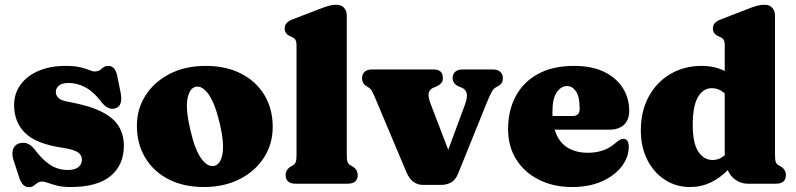

<svg xmlns="http://www.w3.org/2000/svg" viewBox="-20 -775 3360 810"><path d="M270 -425Q241.5 -425 228.5 -413.8Q215.5 -402.5 215.5 -387.5Q215.5 -373.5 226.2 -362Q237 -350.5 271 -345Q361 -328.5 411.2 -302.2Q461.5 -276 482 -240.5Q502.5 -205 502.5 -160Q502.5 -79 446.5 -32.5Q390.5 14 278 14Q244 14 221.2 8.2Q198.5 2.5 183.5 -3.2Q168.5 -9 157.5 -9Q145.5 -9 137.8 -3.2Q130 2.5 122.2 8.5Q114.5 14.5 102.5 14.5Q88.5 14.5 78.8 5.5Q69 -3.5 61.5 -25L39.5 -92Q28.5 -122 34 -142Q39.5 -162 57.5 -169Q97 -183 127 -143.5Q156 -104 189.5 -81Q223 -58 266.5 -58Q296 -58 310.8 -70Q325.5 -82 325.5 -101.5Q325.5 -120 309.8 -131.8Q294 -143.5 244.5 -151.5Q132 -168 85.8 -214.2Q39.5 -260.5 39.5 -331Q39.5 -381 67.2 -418.5Q95 -456 143.8 -476.5Q192.5 -497 255.5 -497Q295 -497 318.8 -491.2Q342.5 -485.5 356.2 -479.5Q370 -473.5 379 -473.5Q397 -473.5 409 -485.2Q421 -497 438 -497Q450 -497 459.5 -488Q469 -479 474 -457.5L488.5 -386Q494 -360 489.5 -342Q485 -324 467 -318Q435.5 -307.5 405 -348Q375 -388 340.2 -406.5Q305.5 -425 270 -425Z M848 -497Q933.5 -497 997 -464.5Q1060.5 -432 1095.5 -374Q1130.5 -316 1130.5 -239.5Q1130.5 -168 1093.8 -110.5Q1057 -53 991.5 -19.5Q926 14 840 14Q755 14 691.5 -18.5Q628 -51 592.8 -109.5Q557.5 -168 557.5 -245Q557.5 -315.5 594.2 -372.8Q631 -430 696.2 -463.5Q761.5 -497 848 -497ZM885 -75.5Q911 -82 918.8 -127Q926.5 -172 906.5 -257Q886 -341.5 859 -378.5Q832 -415.5 804.5 -408.5Q779 -402 770.8 -358Q762.5 -314 783 -227Q802.5 -142 829.8 -105.2Q857 -68.5 885 -75.5Z M1443 -710V-123.5Q1443 -100.5 1446.2 -91.8Q1449.5 -83 1457 -78.5L1466 -73.5Q1489 -60 1489 -36.5Q1489 0 1446.5 0H1227.5Q1185 0 1185 -36.5Q1185 -60 1208.5 -73.5L1217.5 -78.5Q1224.5 -83 1227.8 -91.8Q1231 -100.5 1231 -123.5V-580.5Q1231 -600 1226.2 -607.2Q1221.5 -614.5 1212.5 -618.5L1203.5 -622.5Q1181 -632.5 1181 -654.5Q1181 -668.5 1189 -677.5Q1197 -686.5 1216.5 -694L1325 -736Q1351.5 -746 1367.2 -750.5Q1383 -755 1398.5 -755Q1420 -755 1431.5 -742.2Q1443 -729.5 1443 -710Z M1842 5H1764.5Q1717 5 1694.5 -49L1560.5 -367Q1554.5 -381.5 1549 -391Q1543.5 -400.5 1538 -404L1529.5 -409Q1507 -422 1507.5 -445.5Q1507.5 -462.5 1518.5 -472.2Q1529.5 -482 1549 -482H1809.5Q1848.5 -482 1848.5 -445.5Q1848.5 -432 1841 -423.8Q1833.5 -415.5 1820 -409.5L1808.5 -405Q1793 -398.5 1788.8 -383.5Q1784.5 -368.5 1797 -336L1871 -143L1941 -332Q1953 -364.5 1948.8 -381.2Q1944.5 -398 1928.5 -405L1917 -409.5Q1889.5 -421.5 1889.5 -445.5Q1889.5 -462.5 1900.5 -472.2Q1911.5 -482 1931 -482H2059.5Q2079 -482 2090.2 -472.2Q2101.5 -462.5 2101.5 -445.5Q2101.5 -434 2096.5 -425.5Q2091.5 -417 2078 -409.5L2069.5 -405Q2062 -401 2053.8 -386.2Q2045.5 -371.5 2031.5 -336.5L1913 -43.5Q1901.5 -15 1882.5 -5Q1863.5 5 1842 5Z M2634.5 -307.5Q2634.5 -269.5 2612.5 -248.8Q2590.5 -228 2551 -228H2320Q2335 -178 2371.2 -154.2Q2407.5 -130.5 2460 -130.5Q2491.5 -130.5 2520 -139.2Q2548.5 -148 2573.5 -169Q2587.5 -181 2595.2 -185.2Q2603 -189.5 2610.5 -189.5Q2632.5 -188.5 2632.5 -156Q2632.5 -111.5 2602.8 -72.8Q2573 -34 2519.5 -10Q2466 14 2394 14Q2314.5 14 2253.5 -16.8Q2192.5 -47.5 2158 -102.2Q2123.5 -157 2123.5 -230.5Q2123.5 -309 2155.8 -369.2Q2188 -429.5 2250.2 -463.2Q2312.5 -497 2402 -497Q2477 -497 2528.8 -471.8Q2580.5 -446.5 2607.5 -403.8Q2634.5 -361 2634.5 -307.5ZM2310.5 -301.5Q2310.5 -293.5 2311 -285.5H2395Q2425.5 -285.5 2425.5 -315Q2425.5 -367 2410 -389.5Q2394.5 -412 2372.5 -412Q2347 -412 2328.8 -385.8Q2310.5 -359.5 2310.5 -301.5Z M2683.5 -225Q2683.5 -306.5 2717 -367.8Q2750.5 -429 2808.5 -463Q2866.5 -497 2939.5 -497Q2995 -497 3037.5 -475.5V-580.5Q3037.5 -600 3032.8 -607.2Q3028 -614.5 3019 -618.5L3010 -622.5Q2987.5 -632.5 2987.5 -654.5Q2987.5 -668.5 2995.5 -677.5Q3003.5 -686.5 3023 -694L3131.5 -736Q3157 -746 3173 -750.5Q3189 -755 3206 -755Q3226.5 -755 3238 -742.2Q3249.5 -729.5 3249.5 -710V-123.5Q3249.5 -100.5 3252.8 -91.8Q3256 -83 3263.5 -78.5L3272.5 -73.5Q3295.5 -60 3295.5 -36.5Q3295.5 0 3253 0H3134.5Q3106 0 3082.8 -16.5Q3059.5 -33 3050.5 -57.5Q3017 -23.5 2977.5 -4.8Q2938 14 2891.5 14Q2832 14 2785 -16.5Q2738 -47 2710.8 -100.8Q2683.5 -154.5 2683.5 -225ZM2902.5 -248Q2902.5 -170 2926.2 -135Q2950 -100 2985.5 -100Q3014.5 -100 3037.5 -120V-380.5Q3024.5 -392.5 3010.8 -397.8Q2997 -403 2982.5 -403Q2946.5 -403 2924.5 -365.5Q2902.5 -328 2902.5 -248Z"/></svg>

Font: Fraunces 9pt S050 Black
Style: Regular
Weight: 900
Version: Version 1.000; ttfautohint (v1.8.3)